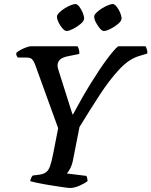

<svg xmlns="http://www.w3.org/2000/svg" viewBox="-20 -934 752 954"><path d="M329 0Q320 0 292 -4Q264 -8 230 -13.5Q196 -19 167.5 -25Q139 -31 130 -34Q134 -53 143 -62L175 -66Q196 -69 208.5 -78Q221 -87 228.5 -108Q236 -129 244 -169L269 -297L153 -617Q147 -632 139 -640Q131 -648 112 -648H68Q66 -651 63 -656.5Q60 -662 61 -671Q67 -678 81 -685.5Q95 -693 110 -698.5Q125 -704 132 -704H365Q369 -698 372 -688Q375 -678 374 -666L315 -654Q266 -644 266 -609Q266 -601 268 -594.5Q270 -588 272 -581L340 -366H343Q389 -452 433 -523Q477 -594 512.5 -641.5Q548 -689 567 -704H703Q706 -700 709.5 -690Q713 -680 712 -668L669 -655Q620 -640 572 -588.5Q524 -537 475.5 -462.5Q427 -388 375 -303L343 -140Q338 -114 328.5 -96.5Q319 -79 312 -72L409 -60Q411 -57 413 -49.5Q415 -42 415 -34Q398 -21 373 -10.5Q348 0 329 0ZM496 -780Q487 -780 476 -793Q465 -806 456.5 -822.5Q448 -839 448 -851Q448 -860 459 -871Q470 -882 486 -892Q502 -902 517 -908Q532 -914 540 -914Q549 -914 559.5 -901Q570 -888 577 -871Q584 -854 584 -842Q584 -830 567 -815.5Q550 -801 529 -790.5Q508 -780 496 -780ZM311 -780Q302 -780 290.5 -793Q279 -806 271 -822.5Q263 -839 263 -851Q263 -860 274 -871Q285 -882 300.5 -892Q316 -902 331.5 -908Q347 -914 354 -914Q364 -914 374 -901Q384 -888 391 -871Q398 -854 398 -842Q398 -830 381 -815.5Q364 -801 343 -790.5Q322 -780 311 -780Z"/></svg>

Font: Texturina 72pt 72pt SemiBold
Style: Italic
Weight: 600
Italic angle: -11°
Designer: Guillermo Torres Carreño
Foundry: Omnibus-Type
Version: Version 1.002; ttfautohint (v1.8.3)